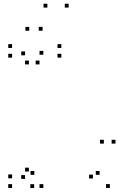

<svg xmlns="http://www.w3.org/2000/svg" viewBox="-20 -970 660 1001"><path d="M206 10V-10H186V10ZM206 -684.7V-704.7H186V-684.7ZM186 -634.2V-654.2H166V-634.2ZM299.8 -669.5V-689.5H279.8V-669.5ZM299.8 -720V-740H279.8V-720ZM43 -720V-740H23V-720ZM43 -669.5V-689.5H23V-669.5ZM130.7 -634.2V-654.2H110.7V-634.2ZM110.7 -681.7V-701.7H90.7V-681.7ZM110.7 -37.2V-57.2H90.7V-37.2ZM130.7 -75.8V-95.8H110.7V-75.8ZM43 -40.5V-60.5H23V-40.5ZM43 10V-10H23V10ZM552.8 9.8V-10.2H532.8V9.8ZM582 -221.3V-241.3H562V-221.3ZM521.5 -221.3V-241.3H501.5V-221.3ZM464.5 -39.5V-59.5H444.5V-39.5ZM499.3 -58.5V-78.5H479.3V-58.5ZM159 -58.5V-78.5H139V-58.5ZM158 10.3V-9.7H138V10.3ZM132.5 -809.8V-829.8H112.5V-809.8ZM227 -930.5V-950.5H207V-930.5ZM337.8 -930.5V-950.5H317.8V-930.5ZM202 -809.8V-829.8H182V-809.8Z"/></svg>

Font: Monaspace Xenon Dots Var
Style: Regular
Weight: 400
Designer: Riley Cran and the Lettermatic Team
Version: Version 1.100 (Monaspace Xenon Dots)